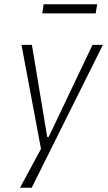

<svg xmlns="http://www.w3.org/2000/svg" viewBox="-20 -703 507 903"><path d="M74 180 181 -18 178 25 81 -492H130L202 -59H209L415 -492H464L129 180ZM179 -640 185 -683H437L430 -640Z"/></svg>

Font: Nunito Sans 7pt Condensed ExtraLight
Style: Italic
Weight: 250
Width: 3
Italic angle: -9°
Designer: Vernon Adams
Foundry: Vernon Adams
Version: Version 3.101;gftools[0.9.27]